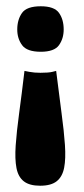

<svg xmlns="http://www.w3.org/2000/svg" viewBox="-20 -393 268 612"><path d="M110 -373Q153 -373 168 -352Q183 -331 183 -299Q183 -270 168 -249Q153 -228 110 -228Q66 -228 50.5 -249Q35 -270 35 -299Q35 -330 50 -351.5Q65 -373 110 -373ZM58 -167Q58 -167 73.5 -164Q89 -161 109 -161Q135 -161 147 -164Q159 -167 159 -167Q168 -93 176 -34Q184 25 187 69Q190 113 184.5 141.5Q179 170 161 184.5Q143 199 108 199Q74 199 56 185Q38 171 32.5 142.5Q27 114 30 70.5Q33 27 41 -32Q49 -91 58 -167Z"/></svg>

Font: Darker Grotesque Light Black
Style: Regular
Weight: 900
Version: Version 1.000;gftools[0.9.28]